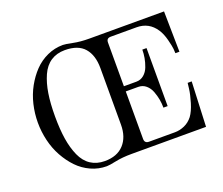

<svg xmlns="http://www.w3.org/2000/svg" viewBox="-122 -912 1292 1113"><g transform="rotate(-20 524.0 -356.0)"><path d="M360 -730Q376 -730 419 -721Q462 -712 518 -712H978L982 -462H957Q957 -472 955.5 -489Q954 -506 943.5 -547.5Q933 -589 915 -616Q873 -680 797 -680H638Q624 -680 617.5 -673.5Q611 -667 611 -653V-384H688Q715 -384 735 -401Q755 -418 765 -444.5Q775 -471 779.5 -496.5Q784 -522 784 -547H810V-189H784Q784 -214 779.5 -239.5Q775 -265 765 -291.5Q755 -318 735 -335Q715 -352 688 -352H611V-59Q611 -32 638 -32H798Q828 -32 857.5 -45Q887 -58 908 -85Q928 -112 942.5 -160Q957 -208 961 -242L965 -276H990L978 0H519Q462 0 419 9Q376 18 360 18Q309 18 263 -3Q217 -24 182.5 -60Q148 -96 122 -143Q96 -190 83 -245Q70 -300 70 -356Q70 -412 83 -467Q96 -522 122 -569Q148 -616 182.5 -652Q217 -688 263 -709Q309 -730 360 -730ZM360 -14Q436 -14 477.5 -59Q519 -104 519 -181V-530Q519 -609 480.5 -653.5Q442 -698 360 -698Q310 -698 273.5 -674Q237 -650 216 -603Q195 -556 185.5 -496Q176 -436 176 -356Q176 -276 185.5 -216Q195 -156 216 -109Q237 -62 273.5 -38Q310 -14 360 -14Z"/></g></svg>

Font: Old Standard TT
Style: Regular
Weight: 400
Designer: Alexey Kryukov <alexios@thessalonica.org.ru>
Version: Version 2.2